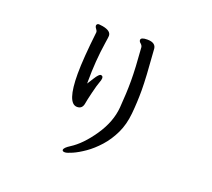

<svg xmlns="http://www.w3.org/2000/svg" viewBox="-133 -923 1265 1147"><g transform="rotate(20 500.0 -350.0)"><path d="M359.9 -229Q295.9 -229 295.9 -417Q295.9 -513.2 315.9 -687Q315.9 -696.8 307.9 -706.3Q299.8 -715.8 299.8 -726.1Q302.7 -737.8 314.9 -737.8Q321.8 -737.8 338.9 -734.9Q394 -725.1 394 -692.9Q394 -685.1 387.7 -645Q369.1 -524.9 369.1 -395Q369.1 -384.8 369.1 -380.9L395 -421.9Q417 -457 428.7 -457Q442.9 -457 442.9 -440.9Q442.9 -430.2 435.3 -411.1Q427.7 -392.1 414.8 -339.1Q401.9 -286.1 398.9 -266.1Q393.1 -229 359.9 -229ZM384.8 50.8Q367.7 50.8 367.7 41Q367.7 26.9 402.8 4.9Q469.7 -37.1 532.2 -128.7Q594.7 -220.2 602.3 -313.7Q609.9 -407.2 609.9 -485.8Q609.9 -564 599.1 -696.8Q596.7 -708 586.7 -716.1Q576.7 -724.1 576.7 -733.9Q576.7 -751 617.7 -751Q674.8 -751 674.8 -707Q689 -529.8 689 -453.9Q689 -377.9 681.9 -304.9Q674.8 -231.9 647.9 -176Q621.1 -120.1 582.5 -77.1Q543.9 -34.2 503.4 -6.1Q462.9 22 429.9 36.4Q397 50.8 384.8 50.8Z"/></g></svg>

Font: LXGW WenKai GB Screen
Style: Regular
Weight: 400
Designer: LXGW / Fontworks Inc.
Foundry: LXGW / Fontworks Inc.
Version: Version 1.321;February 19, 2024;FontCreator 14.0.0.2901 64-b